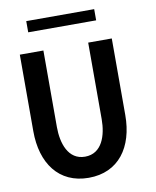

<svg xmlns="http://www.w3.org/2000/svg" viewBox="-96 -958 851 1049"><g transform="rotate(-10 329.0 -434.0)"><path d="M122.6 -885.3V-823.2H499.5V-885.3ZM311 17.1C477.5 17.1 566.4 -108.4 566.4 -286.1V-710.9H435.5V-286.1C435.5 -197.3 405.8 -100.1 311 -100.1C216.8 -100.1 187 -197.3 187 -286.1V-710.9H56.2V-286.1C56.2 -108.4 145 17.1 311 17.1Z"/></g></svg>

Font: Tuffy
Style: Bold
Weight: 700
Designer: Thatcher Ulrich, Karoly Barta, Michael Everson
Version: Version 001.270